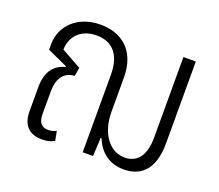

<svg xmlns="http://www.w3.org/2000/svg" viewBox="-95 -659 913 801"><g transform="rotate(20 361.0 -258.5)"><path d="M158 8C177 8 195 5 213 -5L205 -47C195 -42 182 -38 169 -38C141 -38 125 -55 125 -92V-191C125 -259 156 -286 197 -288L203 -326L115 -375C116 -438 160 -478 226 -478C288 -478 337 -442 337 -344V0H383L387 -82H391C413 -25 459 9 521 9C600 9 651 -40 651 -154V-517H596V-159C596 -79 563 -39 508 -39C440 -39 392 -106 392 -200V-351C392 -473 318 -526 226 -526C123 -526 59 -459 59 -379V-354L149 -313L148 -310C103 -297 70 -267 70 -190V-86C70 -16 109 8 158 8Z"/></g></svg>

Font: Noto Sans Thai UI Condensed Light
Style: Regular
Weight: 300
Width: 3
Designer: Monotype Design Team
Foundry: Monotype Imaging Inc.
Version: Version 1.901